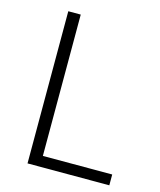

<svg xmlns="http://www.w3.org/2000/svg" viewBox="-110 -808 741 888"><g transform="rotate(15 260.5 -364.5)"><path d="M106.4 0V-728.5H166V-51.8H498V0Z"/></g></svg>

Font: Gen Shin Gothic Light
Style: Regular
Weight: 200
Designer: [Source Han Sans]
Ryoko NISHIZUKA  (kana & ideographs); Paul D. Hunt (Latin, Greek & Cyrillic); Wenlong ZHANG  (bopomofo
Version: Version 1.002.20150607